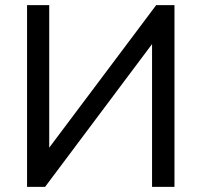

<svg xmlns="http://www.w3.org/2000/svg" viewBox="-20 -725 781 745"><path d="M85 0V-705H171V-152L586 -705H657V0H570V-554L155 0Z"/></svg>

Font: Nunito Sans Medium
Style: Regular
Weight: 500
Designer: Vernon Adams
Foundry: Vernon Adams
Version: Version 3.101; ttfautohint (v1.8.4.7-5d5b);gftools[0.9.27]